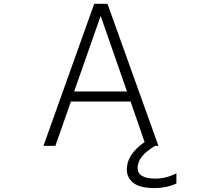

<svg xmlns="http://www.w3.org/2000/svg" viewBox="-20 -751 1040 990"><path d="M362.3 -279.3H634.8L499 -668.9ZM777.3 218.8Q700.2 218.8 667 191.4Q633.8 164.1 633.8 123Q633.8 44.9 725.6 -18.6L653.3 -227.5H345.7L265.6 1H204.1L465.8 -731.4H534.2L796.9 1H780.3Q690.4 52.7 689.5 114.3Q689.5 169.9 781.2 169.9Q836.9 169.9 889.6 142.6V195.3Q836.9 218.8 777.3 218.8Z"/></svg>

Font: Gen Shin Gothic Monospace Light
Style: Regular
Weight: 300
Designer: [Source Han Sans]
Ryoko NISHIZUKA  (kana & ideographs); Paul D. Hunt (Latin, Greek & Cyrillic); Wenlong ZHANG  (bopomofo
Version: Version 1.002.20150607